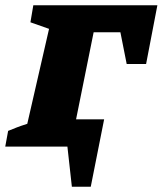

<svg xmlns="http://www.w3.org/2000/svg" viewBox="-43 -559 620 732"><path d="M557 -539 514 -315H440L416 -436H314L247 -104H354L303 153H231L214 0H-23L-12 -60Q8 -68 20.5 -73Q33 -78 61 -87L144 -449L73 -474L84 -539Z"/></svg>

Font: Piazzolla SC ExtraBold
Style: Italic
Weight: 800
Italic angle: -11.3°
Designer: Juan Pablo del Peral
Foundry: Huerta Tipografica
Version: Version 1.330